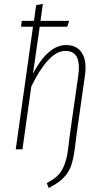

<svg xmlns="http://www.w3.org/2000/svg" viewBox="-20 -760 523 977"><path d="M315.9 -530.8Q372.1 -530.8 397.5 -489.5Q422.9 -448.2 412.1 -375L369.1 -71.8L359.9 2Q353.5 47.4 343.5 77.9Q333.5 108.4 315.9 130.1Q298.3 151.9 279.3 165.8Q260.3 179.7 228 196.8L217.8 171.9Q252.9 152.3 271.7 135.3Q290.5 118.2 304.9 85.7Q319.3 53.2 326.2 1L335 -71.8L377.9 -373Q397 -501 313 -501Q267.6 -501 223.1 -451.7Q178.7 -402.3 139.2 -319.8L94.2 0H60.1L147.9 -624H86.9L90.8 -653.8H152.8L164.1 -733.9L198.2 -740.2L186 -653.8H332L321.8 -624H182.1L147.9 -386.2Q225.6 -530.8 315.9 -530.8Z"/></svg>

Font: Fira Sans Compressed UltraLight
Style: Italic
Weight: 200
Width: 3
Italic angle: -8°
Designer: Carrois Corporate & Edenspiekermann AG
Foundry: Carrois Corporate GbR & Edenspiekermann AG
Version: Version 4.203;PS 004.203;hotconv 1.0.88;makeotf.lib2.5.64775